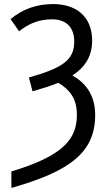

<svg xmlns="http://www.w3.org/2000/svg" viewBox="-20 -744 530 944"><path d="M36 99V180C325 98 448 5 448 -179C448 -282 395 -340 336 -373C396 -412 433 -465 433 -544C433 -669 347 -724 242 -724C165 -724 94 -702 32 -650L74 -590C122 -629 173 -649 236 -649C301 -649 345 -614 345 -539C345 -447 284 -409 122 -363L140 -295C185 -308 228 -321 267 -337C324 -302 358 -259 358 -179C358 -58 288 23 36 99Z"/></svg>

Font: Noto Sans Condensed
Style: Regular
Weight: 400
Width: 3
Designer: Monotype Design Team
Foundry: Monotype Imaging Inc.
Version: Version 2.013